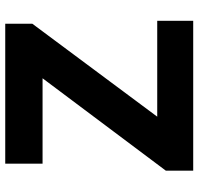

<svg xmlns="http://www.w3.org/2000/svg" viewBox="-32 -708 740 715"><g transform="rotate(-90 337.5 -350.0)"><path d="M60 0V-102L404 -561H86V-700H607V-599L261 -134H618V0Z"/></g></svg>

Font: Lexend Deca SemiBold
Style: Regular
Weight: 600
Designer: Bonnie Shaver-Troup, Thomas Jockin
Foundry: Lexend
Version: Version 1.008; ttfautohint (v1.8.4.7-5d5b)